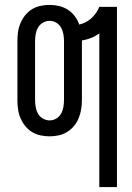

<svg xmlns="http://www.w3.org/2000/svg" viewBox="-20 -548 540 783"><path d="M385 215V-412Q369 -400 351 -393Q333 -386 314 -383V-140Q314 -121 311 -102.5Q308 -84 301 -66.5Q294 -49 282 -34.5Q270 -20 254 -10Q238 0 219.5 4Q201 8 182 8Q164 8 145 4Q126 0 110 -10Q94 -20 82.5 -34.5Q71 -49 63.5 -66.5Q56 -84 53.5 -102.5Q51 -121 51 -140V-380Q51 -399 53.5 -417.5Q56 -436 63.5 -453.5Q71 -471 82.5 -485.5Q94 -500 110 -510Q126 -520 145 -524Q164 -528 182 -528Q202 -528 221 -523.5Q240 -519 256.5 -508.5Q273 -498 285 -482Q297 -466 303 -448Q317 -451 329.5 -457.5Q342 -464 352.5 -473.5Q363 -483 371.5 -495Q380 -507 385 -520H457V215ZM182 -57Q197 -57 209.5 -64.5Q222 -72 229 -84.5Q236 -97 238.5 -111.5Q241 -126 241 -140V-380Q241 -394 238.5 -408.5Q236 -423 229 -435.5Q222 -448 209.5 -455.5Q197 -463 182 -463Q168 -463 155 -455.5Q142 -448 135 -435.5Q128 -423 125.5 -408.5Q123 -394 123 -380V-140Q123 -126 125.5 -111.5Q128 -97 135 -84.5Q142 -72 155 -64.5Q168 -57 182 -57Z"/></svg>

Font: Iosevka srxl
Style: Regular
Weight: 400
Monospace: yes
Designer: Belleve Invis
Foundry: Belleve Invis
Version: Version 33.0.1; ttfautohint (v1.8.3)